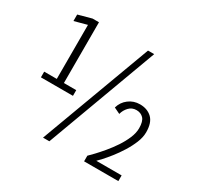

<svg xmlns="http://www.w3.org/2000/svg" viewBox="-150 -875 1080 1051"><g transform="rotate(30 390.0 -350.0)"><path d="M65.5 -280V-316H145V-657.5L65.5 -636V-677L149.5 -700H190V-316H268V-280ZM240.5 0 500 -700H539L280.5 0ZM500 0V-35.5Q510.5 -45.5 530.8 -66.8Q551 -88 575 -116.8Q599 -145.5 620.8 -178.2Q642.5 -211 656.5 -244.2Q670.5 -277.5 670.5 -307Q670.5 -350.5 653.5 -368.5Q636.5 -386.5 609 -386.5Q581 -386.5 562.2 -366.8Q543.5 -347 537 -321L498.5 -339.5Q509 -377 539.5 -400.2Q570 -423.5 610 -423.5Q656.5 -423.5 685.8 -395.8Q715 -368 715 -307.5Q715 -276 700.8 -241Q686.5 -206 665.2 -172Q644 -138 621.2 -109.2Q598.5 -80.5 580.5 -61Q562.5 -41.5 556.5 -36H716.5V0Z"/></g></svg>

Font: Trispace SemiCondensed ExtraLight
Style: Regular
Weight: 200
Width: 4
Designer: Tyler Finck
Foundry: Etcetera Type Company
Version: Version 1.210; ttfautohint (v1.8.3)